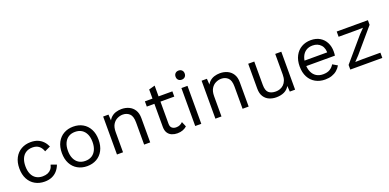

<svg xmlns="http://www.w3.org/2000/svg" viewBox="-5 -1541 4814 2377"><g transform="rotate(-20 2402.0 -353.0)"><path d="M300 -510Q352 -510 391.5 -494Q431 -478 460 -448Q489 -418 507 -377L431 -341Q415 -389 382.5 -414.5Q350 -440 298 -440Q248 -440 212 -417.5Q176 -395 157 -352.5Q138 -310 138 -250Q138 -191 157 -148Q176 -105 212 -82.5Q248 -60 298 -60Q337 -60 365.5 -72Q394 -84 412.5 -107Q431 -130 438 -163L512 -137Q495 -91 465.5 -58Q436 -25 394.5 -7.5Q353 10 300 10Q230 10 175 -21Q120 -52 89 -110.5Q58 -169 58 -250Q58 -331 89 -389.5Q120 -448 175 -479Q230 -510 300 -510Z M860 -510Q931 -510 985.5 -479Q1040 -448 1071 -389.5Q1102 -331 1102 -250Q1102 -169 1071 -110.5Q1040 -52 985.5 -21Q931 10 860 10Q790 10 735 -21Q680 -52 649 -110.5Q618 -169 618 -250Q618 -331 649 -389.5Q680 -448 735 -479Q790 -510 860 -510ZM860 -441Q809 -441 773 -418Q737 -395 717.5 -352.5Q698 -310 698 -250Q698 -191 717.5 -148Q737 -105 773 -82Q809 -59 860 -59Q911 -59 947 -82Q983 -105 1002.5 -148Q1022 -191 1022 -250Q1022 -310 1002.5 -352.5Q983 -395 947 -418Q911 -441 860 -441Z M1253 0V-500H1323L1330 -388L1317 -399Q1333 -439 1360 -463.5Q1387 -488 1422.5 -499Q1458 -510 1496 -510Q1550 -510 1594 -489.5Q1638 -469 1664.5 -427Q1691 -385 1691 -320V0H1611V-292Q1611 -375 1575.5 -407.5Q1540 -440 1488 -440Q1452 -440 1416 -423Q1380 -406 1356.5 -368Q1333 -330 1333 -266V0Z M1983 -642V-138Q1983 -101 2004 -83Q2025 -65 2058 -65Q2087 -65 2108 -75Q2129 -85 2146 -102L2174 -35Q2151 -14 2119.5 -2Q2088 10 2047 10Q2009 10 1976 -3.5Q1943 -17 1923.5 -46.5Q1904 -76 1903 -124V-620ZM2165 -500V-431H1803V-500Z M2364 -500V0H2284V-500ZM2324 -596Q2297 -596 2280.5 -612.5Q2264 -629 2264 -656Q2264 -683 2280.5 -699.5Q2297 -716 2324 -716Q2351 -716 2367.5 -699.5Q2384 -683 2384 -656Q2384 -629 2367.5 -612.5Q2351 -596 2324 -596Z M2550 0V-500H2620L2627 -388L2614 -399Q2630 -439 2657 -463.5Q2684 -488 2719.5 -499Q2755 -510 2793 -510Q2847 -510 2891 -489.5Q2935 -469 2961.5 -427Q2988 -385 2988 -320V0H2908V-292Q2908 -375 2872.5 -407.5Q2837 -440 2785 -440Q2749 -440 2713 -423Q2677 -406 2653.5 -368Q2630 -330 2630 -266V0Z M3350 10Q3302 10 3259.5 -8Q3217 -26 3190.5 -66.5Q3164 -107 3164 -172V-500H3244V-193Q3244 -117 3277 -88.5Q3310 -60 3370 -60Q3398 -60 3425 -69.5Q3452 -79 3473.5 -99.5Q3495 -120 3507.5 -152Q3520 -184 3520 -228V-500H3600V0H3530L3525 -76Q3499 -31 3454.5 -10.5Q3410 10 3350 10Z M3995 10Q3924 10 3868.5 -21Q3813 -52 3782 -110.5Q3751 -169 3751 -250Q3751 -331 3782 -389.5Q3813 -448 3867 -479Q3921 -510 3990 -510Q4060 -510 4109.5 -480Q4159 -450 4185 -398.5Q4211 -347 4211 -283Q4211 -266 4210 -252Q4209 -238 4207 -227H3803V-298H4172L4130 -267Q4138 -350 4097.5 -395Q4057 -440 3988 -440Q3939 -440 3903.5 -417.5Q3868 -395 3848.5 -352.5Q3829 -310 3829 -250Q3829 -191 3849 -148Q3869 -105 3905.5 -82.5Q3942 -60 3993 -60Q4048 -60 4082.5 -81Q4117 -102 4138 -138L4201 -101Q4182 -67 4152.5 -42Q4123 -17 4083.5 -3.5Q4044 10 3995 10Z M4327 0V-61L4589 -368L4652 -433L4563 -431H4330V-500H4741V-439L4479 -132L4417 -67L4514 -69H4749V0Z"/></g></svg>

Font: Work Sans
Style: Regular
Weight: 400
Designer: Wei Huang
Foundry: Wei Huang
Version: Version 2.006; ttfautohint (v1.8.1.43-b0c9)